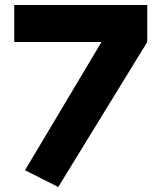

<svg xmlns="http://www.w3.org/2000/svg" viewBox="-20 -737 646 768"><path d="M569 -569 213 11 80 -56 386 -569H37V-717H569Z"/></svg>

Font: SUIT Heavy
Style: Regular
Weight: 900
Designer: Sunn Youn; Korean Glyphs from Source Han Sans (Sandoll Communications; Soo-young Jang, Joo-yeon Kang)
Foundry: Sunn
Version: Version 1.006